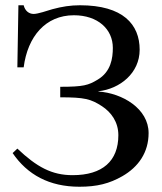

<svg xmlns="http://www.w3.org/2000/svg" viewBox="-20 -696 616 730"><path d="M354 -349C436 -358 511 -418 511 -507C511 -603 448 -676 284 -676C248 -676 216 -671 179 -661C159 -655 124 -643 108 -643C90 -643 75 -655 70 -676H50L46 -440H70C85 -557 153 -638 261 -638C352 -638 409 -585 409 -514C409 -475 402 -423 351 -393C316 -372 298 -366 209 -366V-326C301 -326 325 -320 368 -292C403 -269 430 -232 430 -182C430 -84 370 -30 256 -30C177 -30 120 -61 46 -131L28 -114C84 -32 167 14 282 14C349 14 396 2 445 -26C506 -61 545 -116 545 -190C545 -283 445 -342 354 -348Z"/></svg>

Font: XITS Math
Style: Regular
Weight: 400
Designer: MicroPress Inc., with final additions and corrections provided by Coen Hoffman, Elsevier (retired)
Version: Version 1.302